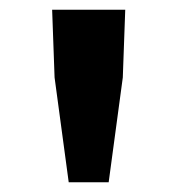

<svg xmlns="http://www.w3.org/2000/svg" viewBox="-20 -800 365 394"><path d="M121 -426H203L232 -641L237 -780H87L92 -641Z"/></svg>

Font: Noto Sans CJK KR Bold
Style: Regular
Weight: 700
Designer: Ryoko NISHIZUKA (kana & ideographs); Paul D. Hunt (Latin, Greek & Cyrillic); Wenlong ZHANG (bopomofo); Sandoll Communica
Foundry: Adobe Systems Incorporated
Version: Version 1.004;PS 1.004;hotconv 1.0.82;makeotf.lib2.5.63406